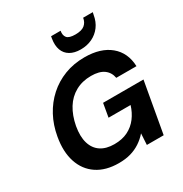

<svg xmlns="http://www.w3.org/2000/svg" viewBox="-214 -1104 1214 1276"><g transform="rotate(-30 393.5 -466.0)"><path d="M330 12Q230 12 163.5 -32.5Q97 -77 70.5 -157.5Q44 -238 63 -345Q77 -426 113 -493Q149 -560 203.5 -609Q258 -658 328 -685Q398 -712 481 -712Q605 -712 676.5 -652.5Q748 -593 752 -488H597Q589 -533 554.5 -558Q520 -583 457 -583Q390 -583 337.5 -554Q285 -525 252 -471.5Q219 -418 205 -344Q192 -270 207.5 -218Q223 -166 263.5 -139Q304 -112 367 -112Q427 -112 471 -134Q515 -156 544.5 -195Q574 -234 589 -284H420L438 -388H748L679 0H550L555 -86Q528 -55 494.5 -33Q461 -11 421 0.5Q381 12 330 12ZM488 -769Q440 -769 407.5 -788Q375 -807 362 -842.5Q349 -878 357 -927L360 -944H433Q427 -911 442.5 -892Q458 -873 507 -873Q555 -873 578 -892Q601 -911 606 -944H680L676 -926Q668 -877 642 -842Q616 -807 576.5 -788Q537 -769 488 -769Z"/></g></svg>

Font: DM Sans 9pt ExtraBold
Style: Italic
Weight: 800
Italic angle: -10°
Version: Version 4.004;gftools[0.9.30]